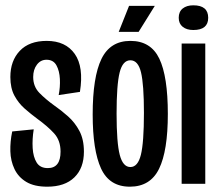

<svg xmlns="http://www.w3.org/2000/svg" viewBox="-20 -692 824 723"><path d="M158 11Q109 11 79 -7Q49 -25 34.5 -55.5Q20 -86 19 -122.5Q18 -159 26 -197L107 -205Q101 -168 103 -134.5Q105 -101 118 -80Q131 -59 160 -59Q208 -59 208 -121Q208 -163 184 -189.5Q160 -216 120 -245Q97 -262 73.5 -282.5Q50 -303 34.5 -331.5Q19 -360 19 -402Q19 -463 54.5 -500.5Q90 -538 156 -538Q227 -538 261.5 -489Q296 -440 281 -346L201 -334Q207 -364 205.5 -394.5Q204 -425 192.5 -446Q181 -467 155 -467Q133 -467 119 -448.5Q105 -430 105 -402Q105 -366 128.5 -342Q152 -318 184 -295Q210 -277 236 -254Q262 -231 279 -199Q296 -167 296 -121Q296 -59 260 -24Q224 11 158 11Z M469 11Q392 11 360.5 -57.5Q329 -126 329 -261Q329 -402 362 -470Q395 -538 471 -538Q548 -538 580 -471Q612 -404 612 -263Q612 -124 579 -56.5Q546 11 469 11ZM471 -63Q499 -63 510.5 -109Q522 -155 522 -267Q522 -374 511 -419.5Q500 -465 471 -465Q442 -465 430.5 -419Q419 -373 419 -264Q419 -154 431 -108.5Q443 -63 471 -63ZM502 -572H427L466 -670H563Z M664 0V-528H753V0ZM708 -579Q683 -579 668 -591Q653 -603 653 -625Q653 -648 668 -660Q683 -672 708 -672Q764 -672 764 -625Q764 -579 708 -579Z"/></svg>

Font: Bricolage Grotesque 96pt Condensed
Style: Regular
Weight: 400
Width: 3
Designer: Mathieu Triay
Foundry: Atelier Triay
Version: Version 1.001; ttfautohint (v1.8.4.7-5d5b);gftools[0.9.33.de